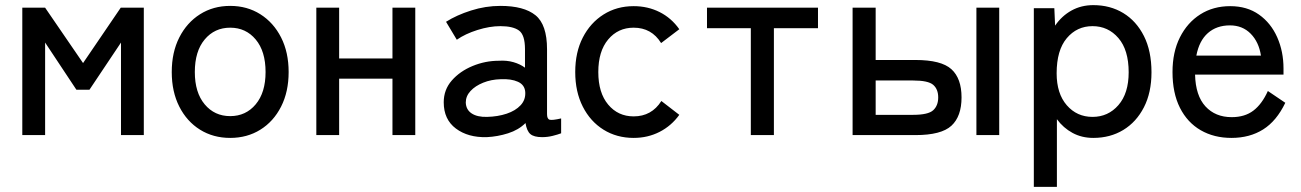

<svg xmlns="http://www.w3.org/2000/svg" viewBox="-20 -527 5075 749"><path d="M67 0V-497H156L304 -281L451 -497H541V0H452V-361L329 -177H278L156 -361V0Z M878 11Q812 11 760.5 -21Q709 -53 679.5 -111Q650 -169 650 -246Q650 -323 679.5 -381Q709 -439 760.5 -471.5Q812 -504 878 -504Q944 -504 995.5 -471.5Q1047 -439 1076.5 -381Q1106 -323 1106 -246Q1106 -169 1076.5 -111Q1047 -53 995.5 -21Q944 11 878 11ZM878 -74Q939 -74 977.5 -120Q1016 -166 1016 -246Q1016 -327 977.5 -373Q939 -419 878 -419Q817 -419 778.5 -373Q740 -327 740 -246Q740 -166 778.5 -120Q817 -74 878 -74Z M1214 0V-497H1303V-299H1511V-497H1600V0H1511V-220H1303V0Z M1879 8Q1806 10 1758.5 -25.5Q1711 -61 1711 -128Q1711 -177 1742.5 -213Q1774 -249 1823.5 -269.5Q1873 -290 1926 -290Q1957 -292 1983 -284.5Q2009 -277 2028 -263V-335Q2028 -391 2004.5 -408Q1981 -425 1932 -425Q1890 -425 1842.5 -410Q1795 -395 1762 -372L1720 -442Q1761 -468 1817.5 -486Q1874 -504 1932 -504Q2024 -504 2069 -467.5Q2114 -431 2114 -335V-82Q2114 -63 2124 -60Q2134 -57 2169 -65V-7Q2156 -2 2136 3Q2116 8 2095 8Q2063 8 2049 -4Q2035 -16 2030 -47Q2003 -20 1962 -7Q1921 6 1879 8ZM1880 -71Q1922 -72 1956.5 -83.5Q1991 -95 2011 -116.5Q2031 -138 2029 -168Q2027 -196 2000.5 -208Q1974 -220 1933 -218Q1896 -217 1865 -204.5Q1834 -192 1815.5 -172Q1797 -152 1797 -127Q1798 -99 1820 -84.5Q1842 -70 1880 -71Z M2452 11Q2386 11 2334.5 -21Q2283 -53 2253.5 -111Q2224 -169 2224 -246Q2224 -323 2253.5 -380.5Q2283 -438 2334.5 -470.5Q2386 -503 2452 -503Q2507 -503 2553 -480Q2599 -457 2630 -413L2559 -359Q2522 -419 2452 -419Q2391 -419 2352.5 -373Q2314 -327 2314 -246Q2314 -165 2352.5 -119Q2391 -73 2452 -73Q2522 -73 2560 -133L2630 -79Q2599 -36 2553 -12.5Q2507 11 2452 11Z M2909 0V-417H2738V-497H3171V-417H2999V0Z M3306 0V-497H3396V-293H3551Q3652 -293 3691.5 -257Q3731 -221 3731 -147Q3731 -73 3691.5 -36.5Q3652 0 3551 0ZM3789 0V-497H3878V0ZM3396 -79H3542Q3601 -79 3620.5 -97Q3640 -115 3640 -147Q3640 -179 3620.5 -196Q3601 -213 3542 -213H3396Z M4013 202V-495H4093L4096 -427Q4122 -465 4160 -486Q4198 -507 4245 -507Q4311 -507 4362 -476Q4413 -445 4442.5 -386.5Q4472 -328 4472 -245Q4472 -166 4442.5 -108.5Q4413 -51 4362 -20Q4311 11 4245 11Q4200 11 4164 -8.5Q4128 -28 4103 -62V202ZM4242 -71Q4303 -71 4343 -117Q4383 -163 4383 -245Q4383 -332 4343 -378.5Q4303 -425 4242 -425Q4181 -425 4141.5 -378Q4102 -331 4102 -241Q4102 -162 4141.5 -116.5Q4181 -71 4242 -71Z M4784 11Q4716 11 4664 -19Q4612 -49 4583 -106.5Q4554 -164 4554 -246Q4554 -324 4583 -381.5Q4612 -439 4662.5 -471Q4713 -503 4779 -503Q4845 -503 4891.5 -470Q4938 -437 4962.5 -381.5Q4987 -326 4987 -260V-236H4642Q4644 -154 4682.5 -112Q4721 -70 4785 -70Q4836 -70 4869.5 -95.5Q4903 -121 4926 -172L4994 -126Q4960 -55 4907.5 -22Q4855 11 4784 11ZM4647 -310H4899Q4891 -363 4859 -395.5Q4827 -428 4778 -428Q4726 -428 4692 -398Q4658 -368 4647 -310Z"/></svg>

Font: Zen Kaku Gothic Antique Medium
Style: Regular
Weight: 500
Designer: Yoshimichi Ohira
Foundry: Positype
Version: Version 1.002